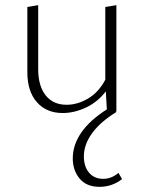

<svg xmlns="http://www.w3.org/2000/svg" viewBox="-20 -434 556 744"><path d="M453 260Q414 290 366 290Q315 290 288.5 258Q262 226 262 180Q262 127 295.5 79Q329 31 394 -10L390 -80Q359 -39 313.5 -17.5Q268 4 223 4Q160 4 123 -38Q86 -80 86 -154V-407L128 -414V-166Q128 -101 157 -64.5Q186 -28 238 -28Q280 -28 321 -52Q362 -76 388 -125V-407L431 -414V-3H429L431 0Q369 38 337 82Q305 126 305 172Q305 211 325 235Q345 259 380 259Q412 259 439 236Z"/></svg>

Font: Ysabeau Infant Light
Style: Regular
Weight: 300
Designer: Christian Thalmann (Catharsis Fonts)
Version: Version 0.003